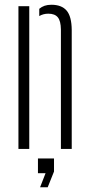

<svg xmlns="http://www.w3.org/2000/svg" viewBox="-20 -626 376 807"><path d="M57.5 0V-600H103V0ZM236 0V-502Q235.5 -538 223 -553.2Q210.5 -568.5 183 -568.5Q172.5 -568.5 163 -566Q153.5 -563.5 145 -558.5V-589Q155 -597.5 167.5 -601.8Q180 -606 196 -606Q239 -606 260 -581.5Q281 -557 281.5 -500V0ZM148.5 161 171.5 102H139.5V40H207V95L180.5 161Z"/></svg>

Font: Big Shoulders Stencil Display Thin Light
Style: Regular
Weight: 300
Version: Version 2.001